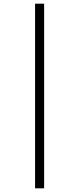

<svg xmlns="http://www.w3.org/2000/svg" viewBox="-20 -731 428 1040"><path d="M170 -711H219V289H170Z"/></svg>

Font: Ysabeau Semilight
Style: Regular
Weight: 300
Designer: Christian Thalmann (Catharsis Fonts)
Version: Version 0.003